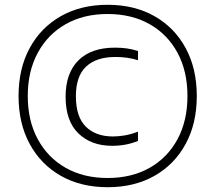

<svg xmlns="http://www.w3.org/2000/svg" viewBox="-20 -771 900 802"><path d="M429.5 11Q318 11 234.2 -36.5Q150.5 -84 104 -169.8Q57.5 -255.5 57.5 -370Q57.5 -484.5 104 -570.2Q150.5 -656 234.2 -703.5Q318 -751 429.5 -751Q541.5 -751 625.2 -703.5Q709 -656 755.5 -570.2Q802 -484.5 802 -370Q802 -255.5 755.5 -169.8Q709 -84 625.2 -36.5Q541.5 11 429.5 11ZM448 -162Q361 -162 307.5 -213.8Q254 -265.5 254 -367Q254 -465.5 307.5 -518.8Q361 -572 460.5 -572Q486 -572 509.2 -568.8Q532.5 -565.5 556.5 -558V-519.5Q533.5 -526.5 511 -529.8Q488.5 -533 462 -533Q382.5 -533 339.8 -493Q297 -453 297 -369Q297 -283 338.5 -242Q380 -201 451.5 -201Q473.5 -201 499.8 -205.2Q526 -209.5 556.5 -221V-182.5Q531.5 -172 504.5 -167Q477.5 -162 448 -162ZM429.5 -27.5Q530 -27.5 605 -70Q680 -112.5 721.5 -189.5Q763 -266.5 763 -370Q763 -473.5 721.5 -550.5Q680 -627.5 605 -670Q530 -712.5 429.5 -712.5Q329 -712.5 254.2 -670Q179.5 -627.5 137.8 -550.5Q96 -473.5 96 -370Q96 -266.5 137.8 -189.5Q179.5 -112.5 254.2 -70Q329 -27.5 429.5 -27.5Z"/></svg>

Font: Encode Sans Condensed Thin ExtraLight
Style: Regular
Weight: 250
Version: Version 3.002